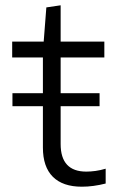

<svg xmlns="http://www.w3.org/2000/svg" viewBox="-20 -697 437 725"><path d="M27 -345H142V-480H26V-540H145L155 -669L209 -677V-540H374V-480H209V-345H356V-296H209V-153Q209 -49 306 -49Q322 -49 340.5 -51.5Q359 -54 379 -60V-4Q332 8 289 8Q217 8 179.5 -29.5Q142 -67 142 -140V-296H27Z"/></svg>

Font: Encode Sans Normal
Style: Light
Weight: 300
Designer: Pablo Impallari, Andres Torresi
Foundry: Pablo Impallari, Andres Torresi
Version: Version 1.000; ttfautohint (v1.00) -l 8 -r 50 -G 200 -x 14 -